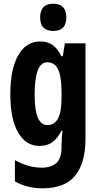

<svg xmlns="http://www.w3.org/2000/svg" viewBox="-20 -782 540 1042"><path d="M198 -557Q237 -557 264 -539Q291 -521 313 -477H321L332 -547H444V-28Q444 101 388.5 170.5Q333 240 210 240Q125 240 61 202V87Q101 109 136.5 118.5Q172 128 206 128Q257 128 285.5 103Q314 78 314 17V7Q314 -10 315.5 -32Q317 -54 319 -73H314Q292 -30 263.5 -10Q235 10 194 10Q120 10 78 -63.5Q36 -137 36 -270Q36 -407 79 -482Q122 -557 198 -557ZM236 -444Q168 -444 168 -268Q168 -183 185.5 -143Q203 -103 238 -103Q276 -103 295 -139.5Q314 -176 314 -252V-279Q314 -366 295.5 -405Q277 -444 236 -444ZM269 -762Q340 -762 340 -687Q340 -614 269 -614Q198 -614 198 -687Q198 -762 269 -762Z"/></svg>

Font: Noto Sans ExtraCondensed
Style: Bold
Weight: 700
Width: 2
Designer: Monotype Design Team
Foundry: Monotype Imaging Inc.
Version: Version 2.013; ttfautohint (v1.8.4.7-5d5b)